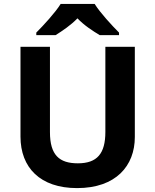

<svg xmlns="http://www.w3.org/2000/svg" viewBox="-20 -954 796 984"><path d="M465 -934H291C263 -889 203 -824 166 -787V-774H265C300 -796 342 -824 377 -860C411 -824 456 -795 491 -774H590V-787C554 -823 493 -889 465 -934ZM671 -252V-714H520V-278C520 -167 478 -117 379 -117C284 -117 236 -159 236 -277V-714H85V-254C85 -95 186 10 375 10C574 10 671 -104 671 -252Z"/></svg>

Font: Noto Sans Malayalam
Style: Bold
Weight: 700
Designer: Jelle Bosma - Monotype Design Team
Foundry: Monotype Imaging Inc.
Version: Version 2.104